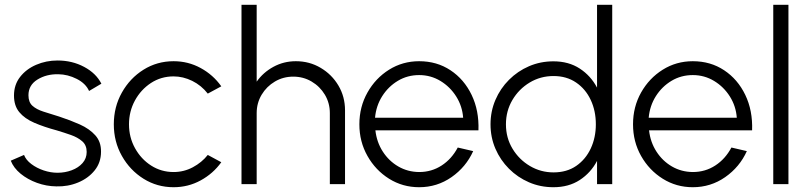

<svg xmlns="http://www.w3.org/2000/svg" viewBox="-20 -770 3382 803"><path d="M215.5 9.5Q174 9 134.8 -5.2Q95.5 -19.5 66.2 -43.5Q37 -67.5 25 -98L80.5 -122Q88.5 -101 111 -84Q133.5 -67 162.8 -57.2Q192 -47.5 220.5 -47.5Q252 -47.5 280 -58Q308 -68.5 325.2 -88Q342.5 -107.5 342.5 -134.5Q342.5 -163 323.8 -179.2Q305 -195.5 276.5 -205.5Q248 -215.5 218 -224.5Q164 -239 123.5 -256.5Q83 -274 60.8 -300.8Q38.5 -327.5 38.5 -370.5Q38.5 -415.5 64 -448.2Q89.5 -481 131.2 -499Q173 -517 220.5 -517Q282 -517 332 -490.2Q382 -463.5 404 -420L352.5 -389.5Q338.5 -421 301 -440Q263.5 -459 224 -459.5Q174 -460.5 136.5 -437.2Q99 -414 99 -371.5Q99 -342.5 115.8 -327.5Q132.5 -312.5 161.5 -303.2Q190.5 -294 227.5 -282.5Q273.5 -267.5 313.8 -249.5Q354 -231.5 378.5 -204.2Q403 -177 402.5 -135.5Q402.5 -90.5 376 -57.5Q349.5 -24.5 306.8 -6.8Q264 11 215.5 9.5Z M849 -122 905.5 -91.5Q871.5 -44 819.2 -15.5Q767 13 706 13Q637 13 580.2 -22.5Q523.5 -58 489.8 -117.8Q456 -177.5 456 -250Q456 -323 489.8 -383Q523.5 -443 580.2 -478.5Q637 -514 706 -514Q767 -514 819.2 -485.5Q871.5 -457 905.5 -409L849 -378.5Q822 -413 783.8 -431.8Q745.5 -450.5 706 -450.5Q653.5 -450.5 611.2 -422.8Q569 -395 544.2 -349.5Q519.5 -304 519.5 -250Q519.5 -195.5 544.8 -150Q570 -104.5 612.2 -77.5Q654.5 -50.5 706 -50.5Q749 -50.5 786.5 -70.5Q824 -90.5 849 -122Z M1423 -308.5V0H1359.5V-297Q1359.5 -339 1338.8 -373.8Q1318 -408.5 1283.2 -429Q1248.5 -449.5 1206.5 -449.5Q1164.5 -449.5 1129.8 -429Q1095 -408.5 1074.2 -373.8Q1053.5 -339 1053.5 -297V0H990V-750H1053.5V-428.5Q1080.5 -467 1123.5 -490.5Q1166.5 -514 1217.5 -514Q1274.5 -514 1321.2 -486.2Q1368 -458.5 1395.5 -412Q1423 -365.5 1423 -308.5Z M1733 13Q1664 13 1607.2 -22.5Q1550.5 -58 1516.8 -117.8Q1483 -177.5 1483 -250Q1483 -323 1516.8 -383Q1550.5 -443 1607.2 -478.5Q1664 -514 1733 -514Q1807 -514 1864 -476.2Q1921 -438.5 1952.5 -373Q1984 -307.5 1981 -225H1550Q1555.5 -175.5 1581 -136Q1606.5 -96.5 1645.8 -73.8Q1685 -51 1733 -50.5Q1785 -50.5 1827 -77.8Q1869 -105 1894.5 -153L1959 -138Q1929 -71.5 1868.5 -29.2Q1808 13 1733 13ZM1548.5 -277.5H1917Q1913.5 -326 1888 -366.5Q1862.5 -407 1822 -431.5Q1781.5 -456 1733 -456Q1684 -456 1644 -432Q1604 -408 1578.5 -367.8Q1553 -327.5 1548.5 -277.5Z M2477 -750H2540.5V0H2477V-97Q2451 -47.5 2404.8 -17.2Q2358.5 13 2294.5 13Q2240 13 2192.5 -7.5Q2145 -28 2108.8 -64.2Q2072.5 -100.5 2052 -148Q2031.5 -195.5 2031.5 -250Q2031.5 -304.5 2052 -352.2Q2072.5 -400 2108.8 -436.2Q2145 -472.5 2192.5 -493Q2240 -513.5 2294.5 -513.5Q2358.5 -513.5 2404.8 -483.2Q2451 -453 2477 -403.5ZM2295 -49Q2350.5 -49 2390 -76.2Q2429.5 -103.5 2450.8 -149.2Q2472 -195 2472 -250Q2472 -306.5 2450.5 -352.2Q2429 -398 2389.2 -425Q2349.5 -452 2295 -452Q2240.5 -452 2195.2 -424.8Q2150 -397.5 2123 -351.8Q2096 -306 2096 -250Q2096 -193.5 2123.5 -148Q2151 -102.5 2196.2 -75.8Q2241.5 -49 2295 -49Z M2877.5 13Q2808.5 13 2751.8 -22.5Q2695 -58 2661.2 -117.8Q2627.5 -177.5 2627.5 -250Q2627.5 -323 2661.2 -383Q2695 -443 2751.8 -478.5Q2808.5 -514 2877.5 -514Q2951.5 -514 3008.5 -476.2Q3065.5 -438.5 3097 -373Q3128.5 -307.5 3125.5 -225H2694.5Q2700 -175.5 2725.5 -136Q2751 -96.5 2790.2 -73.8Q2829.5 -51 2877.5 -50.5Q2929.5 -50.5 2971.5 -77.8Q3013.5 -105 3039 -153L3103.5 -138Q3073.5 -71.5 3013 -29.2Q2952.5 13 2877.5 13ZM2693 -277.5H3061.5Q3058 -326 3032.5 -366.5Q3007 -407 2966.5 -431.5Q2926 -456 2877.5 -456Q2828.5 -456 2788.5 -432Q2748.5 -408 2723 -367.8Q2697.5 -327.5 2693 -277.5Z M3214 0V-750H3277.5V0Z"/></svg>

Font: Urbanist Light
Style: Regular
Weight: 300
Designer: Corey Hu
Foundry: Corey Hu
Version: Version 1.330; ttfautohint (v1.8.4.7-5d5b)